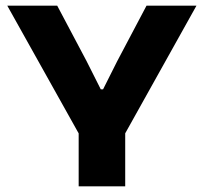

<svg xmlns="http://www.w3.org/2000/svg" viewBox="-20 -659 720 679"><path d="M269.2 -167.6 5.7 -639H182.3L286.2 -442.8L336.4 -343.1H344.5L394.3 -442.3L498.2 -639H674.8L411.7 -167.6ZM258.2 0V-312.5H422.8V0Z"/></svg>

Font: Anek Gurmukhi Medium SemiExpanded
Style: Regular
Weight: 500
Width: 6
Version: Version 1.003